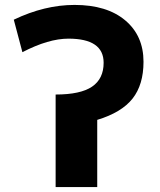

<svg xmlns="http://www.w3.org/2000/svg" viewBox="-20 -760 649 780"><path d="M283 -740Q414 -740 488.5 -677.5Q563 -615 563 -509Q563 -416 518.5 -359.5Q474 -303 375 -273V0H206V-376Q307 -376 354 -408Q401 -440 401 -505Q401 -603 258 -603Q177 -603 71 -548L36 -680Q161 -740 283 -740Z"/></svg>

Font: M PLUS 1p ExtraBold
Style: Regular
Weight: 800
Version: Version 1.062